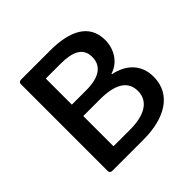

<svg xmlns="http://www.w3.org/2000/svg" viewBox="-160 -777 930 930"><g transform="rotate(-45 305.0 -312.5)"><path d="M87.9 -609.4V-15.6C87.9 -5.9 93.8 0 103.5 0H319.3C460 0 568.4 -57.6 568.4 -180.7C568.4 -267.6 510.7 -316.4 434.6 -332V-335.9C496.1 -354.5 528.3 -414.1 528.3 -471.7C528.3 -586.9 428.7 -625 302.7 -625H103.5C93.8 -625 87.9 -619.1 87.9 -609.4ZM290 -365.2H192.4V-543.9H293C376 -543.9 425.8 -521.5 425.8 -459C425.8 -401.4 385.7 -365.2 290 -365.2ZM306.6 -80.1H192.4V-287.1H306.6C406.2 -287.1 465.8 -256.8 465.8 -185.5C465.8 -115.2 404.3 -80.1 306.6 -80.1Z"/></g></svg>

Font: Ed Sans Neue Medium
Style: Regular
Weight: 500
Designer: Stephen Hutchings
Version: Version 1.004;PS 001.004;hotconv 1.0.88;makeotf.lib2.5.64775